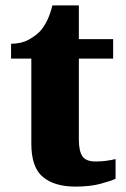

<svg xmlns="http://www.w3.org/2000/svg" viewBox="-20 -681 467 711"><path d="M259 10Q182 10 139 -25.5Q96 -61 96 -149V-464H21V-519Q59 -519 86 -534Q113 -549 128 -565Q142 -580 154 -604Q166 -628 174 -661H272V-536H399V-464H272V-165Q272 -122 285 -102.5Q298 -83 334 -83Q354 -83 373 -85.5Q392 -88 408 -92V-19Q391 -11 352.5 -0.5Q314 10 259 10Z"/></svg>

Font: Noto Serif ExtraBold
Style: Regular
Weight: 800
Designer: Monotype Design Team
Foundry: Monotype Imaging Inc.
Version: Version 2.014